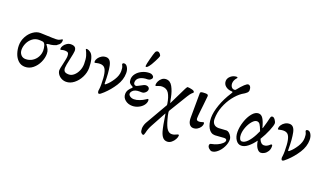

<svg xmlns="http://www.w3.org/2000/svg" viewBox="-89 -1346 3829 2254"><g transform="rotate(20 1825.0 -219.0)"><path d="M31 -199Q31 -257 58.5 -308.5Q86 -360 129.5 -391Q173 -422 218 -422Q250 -422 299 -419Q387 -415 417 -416Q444 -416 462.5 -426.5Q481 -437 483 -438Q492 -442 495 -437Q496 -433 496 -425Q496 -404 485 -387.5Q474 -371 457 -362Q449 -350 414.5 -341Q380 -332 359 -332Q350 -332 340.5 -329Q331 -326 330 -322Q350 -296 362 -272.5Q374 -249 374 -217Q374 -164 349 -110Q324 -56 280.5 -21Q237 14 183 14Q133 14 98.5 -18Q64 -50 47.5 -99Q31 -148 31 -199ZM321 -239Q321 -270 312 -299.5Q303 -329 283 -336Q255 -340 231 -340Q186 -340 151 -313Q116 -286 97 -245Q78 -204 78 -163Q78 -125 100.5 -99.5Q123 -74 159 -74Q206 -74 243 -97.5Q280 -121 300.5 -159Q321 -197 321 -239Z M577 -89Q577 -106 593 -172Q595 -182 603 -218.5Q611 -255 611 -276Q611 -304 600.5 -315Q590 -326 563 -326Q541 -326 529 -322Q517 -318 513 -318Q507 -318 505 -320.5Q503 -323 503 -331Q503 -348 517 -369.5Q531 -391 554.5 -405.5Q578 -420 604 -420Q638 -420 654 -405.5Q670 -391 670 -360Q670 -348 664.5 -319.5Q659 -291 652 -260Q630 -164 630 -136Q630 -105 645.5 -91.5Q661 -78 698 -78Q731 -78 760.5 -103.5Q790 -129 808 -170Q826 -211 826 -256Q826 -318 815 -354.5Q804 -391 786 -424V-426Q786 -429 789.5 -430.5Q793 -432 796 -432Q819 -432 849 -408Q871 -389 884 -341Q897 -293 897 -231Q897 -172 868.5 -115Q840 -58 794 -22Q748 14 697 14Q664 14 636.5 -1Q609 -16 593 -40Q577 -64 577 -89Z M1091 -19Q1091 -21 1094 -41.5Q1097 -62 1097 -97Q1097 -187 1086.5 -235.5Q1076 -284 1056 -302.5Q1036 -321 1002 -321Q983 -321 966 -317Q949 -313 943 -312H940Q935 -312 933.5 -315Q932 -318 932 -326Q932 -345 947 -367.5Q962 -390 987 -405Q1012 -420 1042 -420Q1098 -420 1114.5 -340.5Q1131 -261 1131 -127Q1131 -115 1136 -115Q1140 -115 1143 -116.5Q1146 -118 1152 -124Q1190 -155 1227 -213Q1264 -271 1264 -326Q1264 -367 1255 -385Q1246 -403 1246 -405Q1246 -423 1269 -423Q1292 -423 1309.5 -393.5Q1327 -364 1327 -322Q1327 -240 1277 -162Q1227 -84 1161 -23Q1139 -3 1127.5 5.5Q1116 14 1107 14Q1099 14 1095 4.5Q1091 -5 1091 -19Z M1399 -89Q1399 -120 1415 -144Q1431 -168 1448 -181Q1455 -188 1455 -192Q1455 -197 1448 -201Q1423 -213 1411 -227.5Q1399 -242 1399 -273Q1399 -312 1425.5 -345.5Q1452 -379 1495.5 -399Q1539 -419 1588 -419Q1608 -419 1624 -407.5Q1640 -396 1640 -381Q1640 -367 1624.5 -354Q1609 -341 1590 -341Q1527 -341 1490.5 -318Q1454 -295 1454 -255Q1454 -240 1462.5 -231Q1471 -222 1485 -222Q1491 -222 1505.5 -229.5Q1520 -237 1526 -240Q1574 -269 1596 -269Q1616 -269 1628 -258.5Q1640 -248 1640 -234Q1640 -211 1620 -192.5Q1600 -174 1578 -174Q1573 -174 1546.5 -174.5Q1520 -175 1498 -168Q1476 -161 1461.5 -145Q1447 -129 1447 -111Q1447 -94 1467 -80Q1487 -66 1516 -66Q1547 -66 1585 -80.5Q1623 -95 1645 -111Q1667 -126 1669 -126Q1676 -126 1678.5 -122Q1681 -118 1681 -109Q1681 -78 1658.5 -49.5Q1636 -21 1599 -3.5Q1562 14 1523 14Q1472 14 1435.5 -15Q1399 -44 1399 -89ZM1513 -486Q1513 -501 1531.5 -572.5Q1550 -644 1561 -670Q1565 -679 1573.5 -684.5Q1582 -690 1590 -689Q1605 -689 1619 -673Q1633 -657 1631 -644Q1630 -633 1600 -574.5Q1570 -516 1551 -494Q1545 -487 1537 -479.5Q1529 -472 1522 -472Q1515 -472 1514 -474.5Q1513 -477 1513 -486Z M1722 222Q1722 207 1728 185Q1734 163 1743 147L1905 -134Q1904 -137 1904.5 -141.5Q1905 -146 1904 -149Q1891 -231 1863.5 -275.5Q1836 -320 1777 -320Q1756 -320 1733 -310.5Q1710 -301 1707 -301Q1701 -301 1699 -303.5Q1697 -306 1697 -314Q1697 -335 1709 -359Q1721 -383 1742.5 -400Q1764 -417 1793 -417Q1845 -417 1874.5 -363Q1904 -309 1918 -236Q1921 -214 1933 -168L2033 -373Q2035 -378 2041.5 -390Q2048 -402 2053 -409Q2058 -416 2063 -416Q2086 -416 2117.5 -408Q2149 -400 2149 -383Q2149 -379 2144 -374Q2139 -369 2132 -364Q2117 -351 2092 -311L1955 -86Q1948 -76 1950 -61Q1955 -25 1968 21Q1991 106 2015.5 136.5Q2040 167 2070 167Q2089 167 2103 162.5Q2117 158 2130 151Q2143 144 2147 144Q2152 144 2155 147Q2158 150 2158 155Q2158 175 2143.5 202Q2129 229 2104.5 248.5Q2080 268 2052 268Q2019 268 1997.5 245Q1976 222 1962 174Q1945 114 1923 -34H1920L1817 155Q1790 204 1779 256Q1774 275 1770.5 282Q1767 289 1760 289Q1746 289 1734 274Q1722 259 1722 222Z M2217 -95 2219 -398Q2219 -410 2232 -414.5Q2245 -419 2282 -419Q2304 -419 2311 -413.5Q2318 -408 2318 -396Q2318 -383 2306 -279Q2304 -261 2297 -199Q2290 -137 2290 -109Q2290 -81 2323 -81Q2337 -81 2354 -86Q2371 -91 2375 -92Q2382 -92 2384.5 -88Q2387 -84 2387 -75Q2387 -57 2374 -36Q2361 -15 2337.5 -0.5Q2314 14 2286 14Q2254 14 2235 -14Q2216 -42 2217 -95Z M2528 142Q2528 128 2534.5 122.5Q2541 117 2554 115Q2589 109 2623 93Q2657 77 2678.5 57Q2700 37 2700 20Q2700 -2 2668 -2Q2659 -2 2615 2Q2567 6 2555 6Q2501 6 2471.5 -46Q2442 -98 2442 -172Q2442 -242 2474.5 -335Q2507 -428 2566 -519Q2576 -535 2576 -540Q2576 -543 2573.5 -544Q2571 -545 2568 -545.5Q2565 -546 2563 -546Q2517 -548 2486.5 -572.5Q2456 -597 2456 -637Q2457 -673 2489 -700Q2521 -727 2563 -727Q2569 -727 2570.5 -725.5Q2572 -724 2572 -717Q2572 -712 2564 -706Q2537 -673 2536 -638Q2536 -610 2549.5 -592Q2563 -574 2586 -574Q2593 -574 2596.5 -575.5Q2600 -577 2605 -583Q2646 -635 2675.5 -662Q2705 -689 2719 -689Q2736 -689 2746.5 -673.5Q2757 -658 2757 -631Q2757 -612 2741 -596Q2725 -580 2684 -557Q2635 -523 2589.5 -464Q2544 -405 2514.5 -329Q2485 -253 2485 -173Q2485 -134 2506 -111Q2527 -88 2567 -88L2616 -91Q2648 -94 2665 -94Q2680 -94 2697 -80Q2714 -66 2725.5 -45.5Q2737 -25 2737 -7Q2737 40 2713 87.5Q2689 135 2653 165.5Q2617 196 2585 196Q2567 196 2547.5 178Q2528 160 2528 142Z M2790 -123Q2790 -185 2812.5 -253Q2835 -321 2872 -366Q2909 -411 2950 -411Q2985 -411 3007.5 -375.5Q3030 -340 3049 -268Q3050 -264 3052 -264Q3054 -264 3055 -268Q3080 -349 3092 -404Q3095 -418 3100.5 -424.5Q3106 -431 3117 -431Q3134 -431 3151 -406.5Q3168 -382 3168 -365Q3168 -339 3140 -271Q3112 -203 3072 -138Q3094 -80 3135 -80Q3172 -80 3208 -116Q3212 -119 3215 -120Q3218 -121 3221 -119Q3226 -118 3227.5 -112.5Q3229 -107 3229 -97Q3229 -64 3213.5 -38.5Q3198 -13 3174.5 1Q3151 15 3130 15Q3103 15 3080 -17.5Q3057 -50 3049 -107Q3010 -53 2967.5 -19Q2925 15 2884 15Q2843 15 2816.5 -25Q2790 -65 2790 -123ZM3011 -166Q3027 -196 3037 -220Q3016 -276 3001.5 -297Q2987 -318 2963 -318Q2936 -318 2906.5 -284Q2877 -250 2857.5 -200Q2838 -150 2838 -105Q2838 -74 2848.5 -54Q2859 -34 2876 -34Q2909 -34 2944 -69.5Q2979 -105 3011 -166Z M3383 -19Q3383 -21 3386 -41.5Q3389 -62 3389 -97Q3389 -187 3378.5 -235.5Q3368 -284 3348 -302.5Q3328 -321 3294 -321Q3275 -321 3258 -317Q3241 -313 3235 -312H3232Q3227 -312 3225.5 -315Q3224 -318 3224 -326Q3224 -345 3239 -367.5Q3254 -390 3279 -405Q3304 -420 3334 -420Q3390 -420 3406.5 -340.5Q3423 -261 3423 -127Q3423 -115 3428 -115Q3432 -115 3435 -116.5Q3438 -118 3444 -124Q3482 -155 3519 -213Q3556 -271 3556 -326Q3556 -367 3547 -385Q3538 -403 3538 -405Q3538 -423 3561 -423Q3584 -423 3601.5 -393.5Q3619 -364 3619 -322Q3619 -240 3569 -162Q3519 -84 3453 -23Q3431 -3 3419.5 5.5Q3408 14 3399 14Q3391 14 3387 4.5Q3383 -5 3383 -19Z"/></g></svg>

Font: EB Garamond Medium
Style: Regular
Weight: 500
Designer: Georg Duffner and Octavio Pardo
Foundry: Georg Duffner
Version: Version 1.000